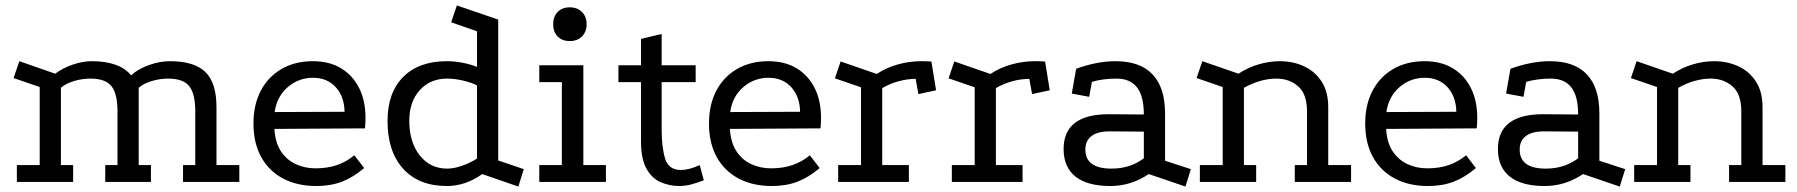

<svg xmlns="http://www.w3.org/2000/svg" viewBox="-20 -669 6608 706"><path d="M42 0V-62H126V-349L30 -382L51 -444L183 -398Q211 -419 247.5 -431.5Q284 -444 318 -444Q368 -444 404.5 -431Q441 -418 462 -392Q487 -415 527 -429.5Q567 -444 604 -444Q695 -444 735.5 -404Q776 -364 776 -275V-62H860V0H653V-62H698V-259Q698 -325 675.5 -352.5Q653 -380 599 -380Q567 -380 536.5 -370.5Q506 -361 490 -346V-62H535V0H367V-62H412V-259Q412 -325 389.5 -352.5Q367 -380 313 -380Q281 -380 250.5 -370.5Q220 -361 204 -346V-62H249V0Z M1319 -51Q1279 -17 1237.5 -1Q1196 15 1143 15Q1073 15 1021 -12.5Q969 -40 940.5 -91.5Q912 -143 912 -215Q912 -284 939 -335.5Q966 -387 1015.5 -415.5Q1065 -444 1130 -444Q1191 -444 1234 -418Q1277 -392 1300.5 -345.5Q1324 -299 1324 -235Q1324 -226 1323.5 -216.5Q1323 -207 1322 -197L989 -195Q992 -144 1013.5 -112Q1035 -80 1068.5 -65Q1102 -50 1140 -50Q1184 -50 1219 -62Q1254 -74 1283 -98ZM1247 -258Q1246 -314 1214.5 -348.5Q1183 -383 1131 -383Q1078 -383 1038 -348.5Q998 -314 990 -257Z M1886 17 1753 -29Q1692 15 1623 15Q1520 15 1462.5 -48.5Q1405 -112 1405 -224Q1405 -328 1462.5 -386Q1520 -444 1623 -444Q1650 -444 1679.5 -438.5Q1709 -433 1734 -423V-554L1639 -587L1660 -649L1812 -597V-79L1906 -47ZM1624 -49Q1649 -49 1679 -59.5Q1709 -70 1734 -86V-355Q1712 -366 1681.5 -373Q1651 -380 1624 -380Q1562 -380 1523.5 -337.5Q1485 -295 1485 -225Q1485 -146 1523.5 -97.5Q1562 -49 1624 -49Z M1963 -429H2125V-62H2208V0H1963V-62H2046V-367H1963ZM2075 -642Q2103 -642 2120 -625Q2137 -608 2137 -580Q2137 -552 2120 -535Q2103 -518 2075 -518Q2047 -518 2030.5 -535Q2014 -552 2014 -580Q2014 -608 2030.5 -625Q2047 -642 2075 -642Z M2478 15Q2442 15 2409.5 1Q2377 -13 2357 -49Q2337 -85 2337 -149V-367H2254V-429H2337V-526L2413 -544V-429H2538V-367H2413V-193Q2413 -126 2426 -85Q2439 -44 2483 -44Q2514 -44 2553 -62L2568 -6Q2547 2 2524 8.5Q2501 15 2478 15Z M2994 -51Q2954 -17 2912.5 -1Q2871 15 2818 15Q2748 15 2696 -12.5Q2644 -40 2615.5 -91.5Q2587 -143 2587 -215Q2587 -284 2614 -335.5Q2641 -387 2690.5 -415.5Q2740 -444 2805 -444Q2866 -444 2909 -418Q2952 -392 2975.5 -345.5Q2999 -299 2999 -235Q2999 -226 2998.5 -216.5Q2998 -207 2997 -197L2664 -195Q2667 -144 2688.5 -112Q2710 -80 2743.5 -65Q2777 -50 2815 -50Q2859 -50 2894 -62Q2929 -74 2958 -98ZM2922 -258Q2921 -314 2889.5 -348.5Q2858 -383 2806 -383Q2753 -383 2713 -348.5Q2673 -314 2665 -257Z M3204 -397Q3238 -420 3281 -432Q3324 -444 3367 -444Q3403 -444 3405 -442L3422 -337L3357 -323L3347 -379Q3316 -379 3283.5 -370Q3251 -361 3224 -345V-62H3322V0H3062V-62H3146V-348L3050 -381L3071 -443Z M3622 -397Q3656 -420 3699 -432Q3742 -444 3785 -444Q3821 -444 3823 -442L3840 -337L3775 -323L3765 -379Q3734 -379 3701.5 -370Q3669 -361 3642 -345V-62H3740V0H3480V-62H3564V-348L3468 -381L3489 -443Z M4204 -29Q4139 15 4063 15Q3979 15 3935.5 -19Q3892 -53 3891 -118Q3889 -249 4057 -249L4186 -248Q4186 -315 4161 -347.5Q4136 -380 4085 -380Q4061 -380 4038 -377Q4015 -374 3995 -368L3985 -313L3921 -325L3937 -416Q3975 -430 4011.5 -437Q4048 -444 4082 -444Q4172 -444 4218 -395.5Q4264 -347 4264 -252V-78L4359 -47L4339 17ZM4060 -186Q4017 -186 3994 -169Q3971 -152 3971 -119Q3971 -49 4067 -49Q4136 -49 4186 -87V-185Z M4392 0V-62H4476V-349L4380 -382L4401 -444L4534 -398Q4569 -421 4608.5 -432.5Q4648 -444 4686 -444Q4734 -444 4774.5 -425.5Q4815 -407 4839.5 -369.5Q4864 -332 4864 -275V-62H4948V0H4741V-62H4786V-259Q4786 -323 4753.5 -351.5Q4721 -380 4673 -380Q4645 -380 4614.5 -371.5Q4584 -363 4554 -346V-62H4599V0Z M5407 -51Q5367 -17 5325.5 -1Q5284 15 5231 15Q5161 15 5109 -12.5Q5057 -40 5028.5 -91.5Q5000 -143 5000 -215Q5000 -284 5027 -335.5Q5054 -387 5103.5 -415.5Q5153 -444 5218 -444Q5279 -444 5322 -418Q5365 -392 5388.5 -345.5Q5412 -299 5412 -235Q5412 -226 5411.5 -216.5Q5411 -207 5410 -197L5077 -195Q5080 -144 5101.5 -112Q5123 -80 5156.5 -65Q5190 -50 5228 -50Q5272 -50 5307 -62Q5342 -74 5371 -98ZM5335 -258Q5334 -314 5302.5 -348.5Q5271 -383 5219 -383Q5166 -383 5126 -348.5Q5086 -314 5078 -257Z M5801 -29Q5736 15 5660 15Q5576 15 5532.5 -19Q5489 -53 5488 -118Q5486 -249 5654 -249L5783 -248Q5783 -315 5758 -347.5Q5733 -380 5682 -380Q5658 -380 5635 -377Q5612 -374 5592 -368L5582 -313L5518 -325L5534 -416Q5572 -430 5608.5 -437Q5645 -444 5679 -444Q5769 -444 5815 -395.5Q5861 -347 5861 -252V-78L5956 -47L5936 17ZM5657 -186Q5614 -186 5591 -169Q5568 -152 5568 -119Q5568 -49 5664 -49Q5733 -49 5783 -87V-185Z M5989 0V-62H6073V-349L5977 -382L5998 -444L6131 -398Q6166 -421 6205.5 -432.5Q6245 -444 6283 -444Q6331 -444 6371.5 -425.5Q6412 -407 6436.5 -369.5Q6461 -332 6461 -275V-62H6545V0H6338V-62H6383V-259Q6383 -323 6350.5 -351.5Q6318 -380 6270 -380Q6242 -380 6211.5 -371.5Q6181 -363 6151 -346V-62H6196V0Z"/></svg>

Font: Podkova
Style: Regular
Weight: 400
Designer: Ilya Yudin
Foundry: Cyreal (www.cyreal.org)
Version: Version 2.103